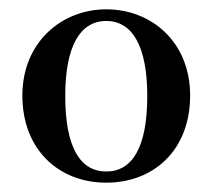

<svg xmlns="http://www.w3.org/2000/svg" viewBox="-20 -853 456 412"><path d="M208 -461C310 -461 388 -531 388 -648C388 -763 305 -833 208 -833C112 -833 28 -762 28 -648C28 -532 106 -461 208 -461ZM208 -485C152 -485 120 -537 120 -647C120 -754 152 -808 208 -808C264 -808 296 -754 296 -647C296 -537 264 -485 208 -485Z"/></svg>

Font: Noto Serif CJK HK
Style: Bold
Weight: 700
Designer: Ryoko NISHIZUKA 西塚涼子 (kana & ideographs); Frank Grießhammer (Latin, Greek & Cyrillic); Wenlong ZHANG 张文龙 (bopomofo); San
Foundry: Adobe
Version: Version 2.001;hotconv 1.1.0;makeotfexe 2.6.0